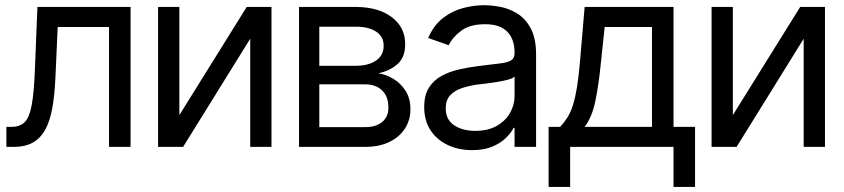

<svg xmlns="http://www.w3.org/2000/svg" viewBox="-20 -573 3292 749"><path d="M4.9 0V-78.1H24.4Q57.6 -78.1 76.2 -96.4Q94.7 -114.7 103.8 -163.6Q112.8 -212.4 116.2 -303.7L126 -545.9H489.3V0H405.3V-467.8H205.1L196.3 -272.5Q193.4 -205.6 184.6 -154.5Q175.8 -103.5 157.5 -69.1Q139.2 -34.7 108.9 -17.3Q78.6 0 33.2 0Z M679.7 -124 942.4 -545.9H1039.1V0H956.1V-421.9L694.3 0H596.7V-545.9H679.7Z M1146.5 0V-545.9H1369.1Q1457 -545.4 1509 -505.6Q1561 -465.8 1560.5 -400.4Q1561 -350.6 1531.5 -323.7Q1502 -296.9 1456.1 -287.1Q1485.8 -282.7 1514.4 -265.6Q1543 -248.5 1562 -219Q1581.1 -189.5 1581.1 -146.5Q1581.1 -104.5 1559.6 -71.3Q1538.1 -38.1 1498.5 -19Q1459 0 1403.3 0ZM1225.6 -77.1H1403.3Q1446.3 -76.7 1470.9 -97.2Q1495.6 -117.7 1495.1 -153.3Q1495.6 -195.8 1470.9 -220Q1446.3 -244.1 1403.3 -244.1H1225.6ZM1225.6 -316.4H1369.1Q1419.4 -316.9 1448.2 -337.6Q1477.1 -358.4 1476.6 -394.5Q1477.1 -429.2 1448.2 -449Q1419.4 -468.8 1369.1 -468.8H1225.6Z M1821.3 12.7Q1769.5 12.7 1727.1 -7.1Q1684.6 -26.9 1659.7 -64.5Q1634.8 -102.1 1634.8 -155.3Q1634.8 -202.1 1653.3 -231.2Q1671.9 -260.3 1702.9 -277.1Q1733.9 -293.9 1771.2 -302.2Q1808.6 -310.5 1846.7 -315.4Q1896.5 -321.8 1927.5 -325.2Q1958.5 -328.6 1972.9 -336.9Q1987.3 -345.2 1987.3 -365.2V-368.2Q1987.3 -420.4 1958.7 -449.5Q1930.2 -478.5 1872.1 -478.5Q1812.5 -478.5 1778.3 -452.4Q1744.1 -426.3 1730.5 -396.5L1650.4 -424.8Q1671.9 -474.6 1707.8 -502.4Q1743.7 -530.3 1785.9 -541.5Q1828.1 -552.7 1869.1 -552.7Q1895.5 -552.7 1929.7 -546.6Q1963.9 -540.5 1996.3 -521.2Q2028.8 -502 2050 -463.1Q2071.3 -424.3 2071.3 -359.4V0H1987.3V-74.2H1983.4Q1975.1 -56.6 1955.1 -36.4Q1935.1 -16.1 1902.1 -1.7Q1869.1 12.7 1821.3 12.7ZM1834 -62.5Q1883.8 -62.5 1918 -82Q1952.1 -101.6 1969.7 -132.6Q1987.3 -163.6 1987.3 -197.3V-274.4Q1981.9 -268.1 1964.1 -262.9Q1946.3 -257.8 1923.1 -253.9Q1899.9 -250 1877.9 -247.3Q1856 -244.6 1842.8 -243.2Q1810.1 -238.8 1781.7 -229.2Q1753.4 -219.7 1736.1 -201.2Q1718.8 -182.6 1718.8 -150.4Q1718.8 -106.9 1751.2 -84.7Q1783.7 -62.5 1834 -62.5Z M2120.1 156.2V-78.1H2165Q2181.6 -95.7 2194.1 -115.7Q2206.5 -135.7 2215.3 -163.8Q2224.1 -191.9 2230.7 -231.9Q2237.3 -272 2242.2 -329.1L2260.7 -545.9H2607.4V-78.1H2691.4V156.2H2607.4V0H2204.1V156.2ZM2260.7 -78.1H2523.4V-467.8H2338.9L2324.2 -329.1Q2315.9 -243.7 2302.7 -179.7Q2289.6 -115.7 2260.7 -78.1Z M2838.9 -124 3101.6 -545.9H3198.2V0H3115.2V-421.9L2853.5 0H2755.9V-545.9H2838.9Z"/></svg>

Font: Inter Tight
Style: Regular
Weight: 400
Designer: Rasmus Andersson
Foundry: rsms
Version: Version 3.002